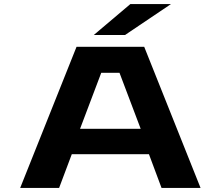

<svg xmlns="http://www.w3.org/2000/svg" viewBox="-20 -932 1097 952"><path d="M974.5 0H781L718.5 -167.5H336L273 0H80L359.5 -700H695ZM482 -571 377 -293.5H677.5L572.5 -571ZM600 -758.5H445L626.5 -912H828Z"/></svg>

Font: Trispace Expanded
Style: Bold
Weight: 700
Width: 7
Designer: Tyler Finck
Foundry: Etcetera Type Company
Version: Version 1.210; ttfautohint (v1.8.3)